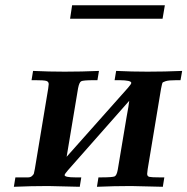

<svg xmlns="http://www.w3.org/2000/svg" viewBox="-20 -717 719 737"><path d="M33.2 0 39.1 -36.1H54.2Q77.1 -36.1 87.6 -36.1Q98.1 -36.1 104 -42.5Q109.9 -48.8 109.9 -50.3Q109.9 -51.8 113.8 -68.8L165 -377Q167 -391.1 167 -394Q167 -403.8 157.5 -406.5Q147.9 -409.2 116.2 -409.2H101.1L106.9 -444.8Q167 -441.9 228 -441.9Q293.9 -441.9 359.9 -444.8L354 -409.2H341.8Q298.8 -409.2 291.5 -405Q284.2 -400.9 279.8 -378.9L235.8 -115.2L471.2 -379.9Q484.4 -395 483.9 -398.9Q483.9 -408.7 439 -409.2H419.9L425.8 -444.8Q485.8 -441.9 545.9 -441.9Q612.8 -441.9 679.2 -444.8L672.9 -409.2H657.2Q627.4 -409.2 616.2 -405.5Q605 -401.9 603.5 -398.9Q602.1 -396 598.1 -376L546.9 -67.9Q544.9 -53.7 544.9 -49.8Q544.9 -40 553.5 -38.1Q562 -36.1 592.8 -36.1H610.8L605 0Q497.1 -2.9 482.9 -2.9Q418 -2.9 352.1 0L357.9 -36.1H366.2Q412.1 -36.1 420.2 -40Q428.2 -43.9 432.1 -65.9Q444.3 -135.7 453.1 -191.4Q461.9 -247.1 466.1 -269Q470.2 -291 472.7 -305.9Q475.1 -320.8 476.1 -330.1L241.2 -64Q228 -48.8 228 -44.9Q228 -36.1 270 -36.1H292L286.1 0Q178.2 -2.9 165 -2.9Q99.1 -2.9 33.2 0ZM249 -645 256.8 -696.8H612.8L604 -645Z"/></svg>

Font: CMU Serif Extra
Style: BoldSlanted
Weight: 700
Italic angle: -9.46001°
Version: Version 0.7.0